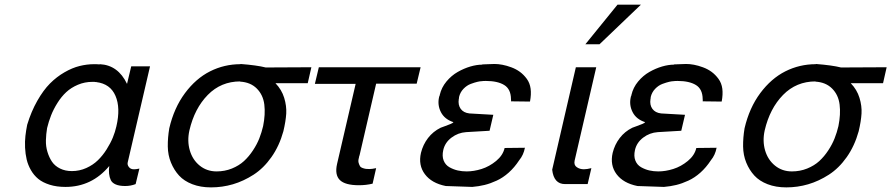

<svg xmlns="http://www.w3.org/2000/svg" viewBox="-20 -791 3844 828"><path d="M395 -437V-438Q394.5 -438 393.6 -437.5Q392.6 -437 392.1 -437Q391.1 -437 389.6 -437.5Q388.2 -438 387.2 -438H378.9Q345.2 -438 315.9 -425.5Q286.6 -413.1 265.6 -393.6Q244.6 -374 227.8 -347.2Q210.9 -320.3 200.4 -293.7Q189.9 -267.1 183.1 -238.8Q178.7 -212.4 178 -186.3Q177.2 -160.2 184.6 -136Q191.9 -111.8 204.3 -93.5Q216.8 -75.2 239 -64.2Q261.2 -53.2 290 -53.2Q322.8 -53.2 352.1 -66.4Q381.3 -79.6 402.1 -99.9Q422.9 -120.1 439.7 -146.7Q456.5 -173.3 466.6 -197.8Q476.6 -222.2 481.9 -246.1Q500.5 -325.7 478 -377.7Q455.6 -429.7 395 -437ZM409.2 -513.2 410.2 -514.2Q489.3 -510.3 527.8 -429.2L545.9 -504.9H627L530.8 -90.8Q528.3 -80.1 535.9 -70.6Q543.5 -61 556.2 -61H561Q566.4 -61 581.1 -64L564.9 2.9Q543.5 11.2 520 11.2Q494.6 11.2 479 4.4Q463.4 -2.4 457.8 -14.4Q452.1 -26.4 450.4 -42Q448.7 -57.6 451.2 -75.2Q376 15.1 262.2 15.1Q224.1 15.1 194.1 5.6Q164.1 -3.9 145 -19.5Q126 -35.2 113.3 -57.4Q100.6 -79.6 95 -103.3Q89.4 -127 88.1 -154.1Q86.9 -181.2 89.6 -204.8Q92.3 -228.5 97.2 -252.9Q114.7 -310.5 140.9 -356.4Q167 -402.3 195.8 -431.2Q224.6 -460 258.1 -479.2Q291.5 -498.5 323 -506.3Q354.5 -514.2 386.2 -514.2Q401.4 -514.2 409.2 -513.2Z M1015.1 -439 1016.1 -439.9Q933.1 -439.9 876 -381.6Q818.8 -323.2 796.9 -229Q786.6 -183.1 798.6 -142.3Q810.5 -101.6 841.3 -76.7Q872.1 -51.8 914.1 -51.8Q949.2 -51.8 980 -64.2Q1010.7 -76.7 1032.2 -96.4Q1053.7 -116.2 1071 -142.6Q1088.4 -168.9 1098.4 -194.6Q1108.4 -220.2 1114.7 -247.1Q1125 -298.3 1119.9 -340.1Q1114.7 -381.8 1087.4 -409.2Q1060.1 -436.5 1015.1 -439ZM1017.1 -514.2V-515.1Q1086.9 -509.8 1126 -500L1322.8 -501L1307.1 -432.1H1168Q1194.8 -404.3 1205.6 -369.1Q1216.3 -334 1214.4 -301.3Q1212.4 -268.6 1202.1 -225.1Q1184.6 -161.6 1150.6 -113.5Q1116.7 -65.4 1073.5 -37.6Q1030.3 -9.8 984.4 3.7Q938.5 17.1 890.1 17.1Q844.7 17.1 809.3 3.4Q773.9 -10.3 752.2 -33.9Q730.5 -57.6 717.3 -89.8Q704.1 -122.1 703.6 -159.4Q703.1 -196.8 710 -237.8Q730.5 -325.7 777.6 -389.2Q824.7 -452.6 886 -483.4Q947.3 -514.2 1017.1 -514.2Z M1337.9 -429.2 1355 -501H1793.9L1776.9 -430.2H1602.1L1530.8 -122.1L1528.8 -116.2L1527.8 -110.8Q1523.9 -97.7 1526.6 -88.6Q1529.3 -79.6 1532.7 -74.2Q1536.1 -68.8 1544.2 -66.2Q1552.2 -63.5 1558.3 -62.7Q1564.5 -62 1572.8 -62Q1584.5 -62 1602.1 -65.9L1586.9 1Q1559.1 7.8 1527.8 7.8Q1468.3 7.8 1445.6 -14.6Q1422.9 -37.1 1433.6 -84L1513.7 -429.2Z M2059.6 -512.2V-513.2Q2067.9 -513.2 2085.9 -514.2Q2104 -515.1 2112.3 -515.1Q2128.4 -515.1 2146.5 -511.7Q2164.6 -508.3 2185.1 -500.7Q2205.6 -493.2 2222.2 -481Q2238.8 -468.8 2252 -450.7Q2265.1 -432.6 2268.3 -408.4Q2271.5 -384.3 2265.6 -353L2183.6 -354Q2184.1 -355.5 2184.1 -357.2Q2184.1 -358.9 2183.8 -360.8Q2183.6 -362.8 2183.6 -363.8Q2183.1 -406.7 2154.5 -424.3Q2126 -441.9 2075.2 -441.9Q2062.5 -441.9 2057.6 -440.9Q2050.8 -440.9 2039.1 -438.2Q2027.3 -435.5 2010.3 -429.2Q1993.2 -422.9 1978.8 -408Q1964.4 -393.1 1959.5 -372.1V-368.2L1958.5 -363.8Q1954.6 -338.4 1966.8 -321.5Q1979 -304.7 2004.4 -301.8L2107.4 -295.9L2091.3 -227.1L1990.2 -221.2Q1955.1 -218.8 1927 -197.5Q1898.9 -176.3 1891.6 -144Q1885.7 -117.7 1893.3 -98.6Q1900.9 -79.6 1918.2 -69.8Q1935.5 -60.1 1953.9 -55.9Q1972.2 -51.8 1992.2 -51.8Q2023.4 -51.8 2056.9 -62.3Q2090.3 -72.8 2119.6 -96.9Q2148.9 -121.1 2156.2 -152.8L2243.7 -153.8Q2237.8 -122.6 2219.2 -100.1Q2198.7 -68.8 2173.8 -46.6Q2148.9 -24.4 2121.8 -12Q2094.7 0.5 2069.8 6.6Q2044.9 12.7 2016.6 15.1L1902.3 11.2Q1841.3 -1 1812.3 -39.8Q1783.2 -78.6 1795.4 -131.8Q1804.2 -167.5 1825.9 -195.8Q1847.7 -224.1 1880.4 -240.2Q1885.3 -242.2 1899.7 -247.3Q1914.1 -252.4 1923.8 -256.6Q1933.6 -260.7 1935.5 -264.2Q1897.5 -276.4 1881.6 -307.1Q1865.7 -337.9 1873.5 -372.1Q1873.5 -375 1875.5 -377L1876.5 -381.8Q1883.8 -413.6 1905.3 -439.5Q1926.8 -465.3 1953.9 -480.7Q1981 -496.1 2008.5 -504.2Q2036.1 -512.2 2059.6 -512.2Z M2361.3 -59.1 2463.4 -501H2551.3L2458 -98.1Q2454.1 -79.1 2467.3 -70.1Q2480.5 -61 2498 -61Q2510.7 -61 2530.3 -65.9L2514.2 2.9H2417Q2368.2 2.9 2361.3 -59.1ZM2744.1 -771 2565.4 -600.1H2504.4L2643.1 -771Z M2886.2 -512.2V-513.2Q2894.5 -513.2 2912.6 -514.2Q2930.7 -515.1 2939 -515.1Q2955.1 -515.1 2973.1 -511.7Q2991.2 -508.3 3011.7 -500.7Q3032.2 -493.2 3048.8 -481Q3065.4 -468.8 3078.6 -450.7Q3091.8 -432.6 3095 -408.4Q3098.1 -384.3 3092.3 -353L3010.3 -354Q3010.7 -355.5 3010.7 -357.2Q3010.7 -358.9 3010.5 -360.8Q3010.3 -362.8 3010.3 -363.8Q3009.8 -406.7 2981.2 -424.3Q2952.6 -441.9 2901.9 -441.9Q2889.2 -441.9 2884.3 -440.9Q2877.4 -440.9 2865.7 -438.2Q2854 -435.5 2836.9 -429.2Q2819.8 -422.9 2805.4 -408Q2791 -393.1 2786.1 -372.1V-368.2L2785.2 -363.8Q2781.2 -338.4 2793.5 -321.5Q2805.7 -304.7 2831.1 -301.8L2934.1 -295.9L2918 -227.1L2816.9 -221.2Q2781.7 -218.8 2753.7 -197.5Q2725.6 -176.3 2718.3 -144Q2712.4 -117.7 2720 -98.6Q2727.5 -79.6 2744.9 -69.8Q2762.2 -60.1 2780.5 -55.9Q2798.8 -51.8 2818.8 -51.8Q2850.1 -51.8 2883.5 -62.3Q2917 -72.8 2946.3 -96.9Q2975.6 -121.1 2982.9 -152.8L3070.3 -153.8Q3064.5 -122.6 3045.9 -100.1Q3025.4 -68.8 3000.5 -46.6Q2975.6 -24.4 2948.5 -12Q2921.4 0.5 2896.5 6.6Q2871.6 12.7 2843.3 15.1L2729 11.2Q2668 -1 2638.9 -39.8Q2609.9 -78.6 2622.1 -131.8Q2630.9 -167.5 2652.6 -195.8Q2674.3 -224.1 2707 -240.2Q2711.9 -242.2 2726.3 -247.3Q2740.7 -252.4 2750.5 -256.6Q2760.3 -260.7 2762.2 -264.2Q2724.1 -276.4 2708.3 -307.1Q2692.4 -337.9 2700.2 -372.1Q2700.2 -375 2702.1 -377L2703.1 -381.8Q2710.4 -413.6 2731.9 -439.5Q2753.4 -465.3 2780.5 -480.7Q2807.6 -496.1 2835.2 -504.2Q2862.8 -512.2 2886.2 -512.2Z M3496.1 -439 3497.1 -439.9Q3414.1 -439.9 3356.9 -381.6Q3299.8 -323.2 3277.8 -229Q3267.6 -183.1 3279.5 -142.3Q3291.5 -101.6 3322.3 -76.7Q3353 -51.8 3395 -51.8Q3430.2 -51.8 3460.9 -64.2Q3491.7 -76.7 3513.2 -96.4Q3534.7 -116.2 3552 -142.6Q3569.3 -168.9 3579.3 -194.6Q3589.4 -220.2 3595.7 -247.1Q3606 -298.3 3600.8 -340.1Q3595.7 -381.8 3568.4 -409.2Q3541 -436.5 3496.1 -439ZM3498 -514.2V-515.1Q3567.9 -509.8 3606.9 -500L3803.7 -501L3788.1 -432.1H3648.9Q3675.8 -404.3 3686.5 -369.1Q3697.3 -334 3695.3 -301.3Q3693.4 -268.6 3683.1 -225.1Q3665.5 -161.6 3631.6 -113.5Q3597.7 -65.4 3554.4 -37.6Q3511.2 -9.8 3465.3 3.7Q3419.4 17.1 3371.1 17.1Q3325.7 17.1 3290.3 3.4Q3254.9 -10.3 3233.2 -33.9Q3211.4 -57.6 3198.2 -89.8Q3185.1 -122.1 3184.6 -159.4Q3184.1 -196.8 3190.9 -237.8Q3211.4 -325.7 3258.5 -389.2Q3305.7 -452.6 3366.9 -483.4Q3428.2 -514.2 3498 -514.2Z"/></svg>

Font: Perun
Style: Italic
Weight: 400
Italic angle: -12°
Foundry: Stefan Peev, Context Ltd
Version: Version 001.000